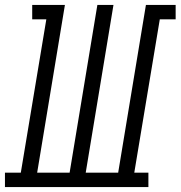

<svg xmlns="http://www.w3.org/2000/svg" viewBox="-60 -755 729 775"><path d="M-40 0V-58H24L127 -677H70V-735H202L90 -58H221L333 -735H398L286 -58H417L529 -735H649V-677H585L482 -58H539V0Z"/></svg>

Font: Iosevka Curly Slab LtEx
Style: Italic
Weight: 300
Width: 7
Italic angle: -9°
Monospace: yes
Designer: Belleve Invis
Foundry: Belleve Invis
Version: Version 11.1.0; ttfautohint (v1.8.3)